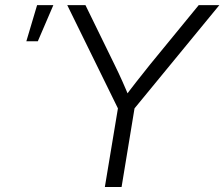

<svg xmlns="http://www.w3.org/2000/svg" viewBox="-20 -748 897 768"><path d="M399.4 0 451.7 -314.5 249 -727.5H321.8L438 -489.7Q455.1 -455.1 470.2 -421.1Q485.4 -387.2 500 -350.6H472.2Q499 -387.2 525.9 -421.4Q552.7 -455.6 580.1 -489.7L774.9 -727.5H857.4L518.1 -314.5L466.3 0ZM85.4 -583 128.4 -727.5H193.4L131.3 -583Z"/></svg>

Font: Inter 28pt Light
Style: Italic
Weight: 300
Italic angle: -9.3988°
Designer: Rasmus Andersson
Foundry: rsms
Version: Version 4.001;git-66647c0bb